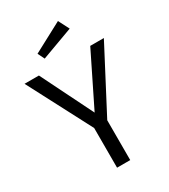

<svg xmlns="http://www.w3.org/2000/svg" viewBox="-217 -1009 979 1111"><g transform="rotate(-30 272.0 -453.0)"><path d="M316 -266V0H228V-265L7 -688H103L275 -341L446 -688H537ZM393 -834 181 -756 159 -801 356 -906Z"/></g></svg>

Font: FiraSans
Style: Regular
Weight: 350
Designer: Carrois Corporate & Edenspiekermann AG
Foundry: Carrois Corporate GbR & Edenspiekermann AG
Version: Version 3.106;PS 003.106;hotconv 1.0.70;makeotf.lib2.5.58329